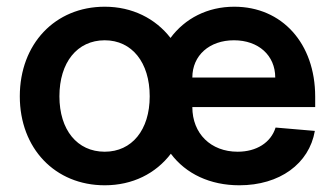

<svg xmlns="http://www.w3.org/2000/svg" viewBox="-20 -536 998 572"><path d="M292 16C375 16 444 -19 489 -78C534 -18 606 16 693 16C813 16 901 -48 918 -146L801 -156C787 -111 744 -84 688 -84C608 -84 553 -138 553 -217H919V-248C919 -407 820 -516 678 -516C598 -516 531 -481 488 -423C443 -481 374 -516 292 -516C144 -516 39 -405 39 -249C39 -94 144 16 292 16ZM292 -84C210 -84 157 -149 157 -249C157 -350 210 -416 292 -416C373 -416 426 -350 426 -249C426 -149 373 -84 292 -84ZM800 -305H553C553 -371 604 -416 677 -416C750 -416 800 -371 800 -305Z"/></svg>

Font: Uncut Sans Semibold
Style: Regular
Weight: 600
Designer: Kasper Nordkvist
Foundry: UNCUT.wtf
Version: Version 1.304;Glyphs 3.2 (3246)